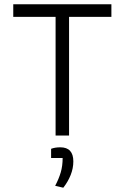

<svg xmlns="http://www.w3.org/2000/svg" viewBox="-20 -634 584 898"><path d="M240 -555H42V-614H501V-555H303V0H240ZM238 235Q255 203 264 172.5Q273 142 273 105H219V62Q237 55 262 55Q323 55 323 121Q323 153 310.5 184.5Q298 216 276 244Z"/></svg>

Font: Athiti
Style: Regular
Weight: 400
Designer: CadsonDemak Team
Foundry: CadsonDemak
Version: Version 1.032